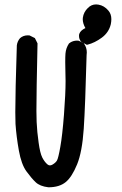

<svg xmlns="http://www.w3.org/2000/svg" viewBox="-20 -835 540 852"><path d="M47.9 -336.9Q47.9 -425.3 54.7 -633.3Q54.7 -633.3 54.7 -633.8Q57.1 -651.9 68.8 -665.5Q83 -678.2 103.5 -678.2Q106.4 -678.2 111.3 -677.7L134.8 -666L146.5 -642.6Q141.6 -425.8 141.6 -342.3Q141.6 -313 142.6 -293.9Q144.5 -250 151.4 -202.1Q157.7 -155.8 167.5 -136.2Q177.2 -117.2 189.9 -106Q195.8 -101.1 201.2 -101.1Q206.5 -101.1 211.9 -104Q226.6 -112.3 232.7 -122.6Q238.8 -132.8 247.6 -183.1Q256.8 -234.4 263.9 -326.4Q271 -418.5 271 -475.6Q271 -489.7 270.3 -512.5Q269.5 -535.2 269.5 -558.6Q269.5 -584.5 270.5 -597.2Q272.5 -621.6 286.1 -642.1Q294.9 -649.4 304 -652.1Q313 -654.8 321.3 -654.8Q324.7 -654.8 329.1 -654.3L352.1 -643.1L353 -641.1Q365.2 -624 365.2 -602.1Q365.2 -596.2 364.3 -590.3Q358.4 -365.7 351.6 -263.4Q344.7 -161.1 322.3 -106Q299.3 -49.8 272 -27.3Q243.7 -3.9 195.3 -3.9H194.8Q156.7 -8.3 137.7 -26.9Q120.1 -43.5 97.4 -74.5Q74.7 -105.5 63.7 -167Q52.7 -228.5 48.8 -285.2Q47.9 -301.3 47.9 -336.9ZM358.9 -710.4Q347.2 -731.4 347.2 -749.5Q347.2 -753.4 347.7 -756.8Q351.1 -781.2 369.6 -799.3Q385.3 -815.4 406.2 -815.4Q411.1 -815.4 416.5 -814.5Q442.4 -810.1 460.9 -788.1Q474.1 -772.9 474.1 -750Q474.1 -739.7 471.7 -727.5Q462.9 -690.9 431.9 -668Q400.9 -645 368.2 -636.7L365.2 -636.2L339.8 -649.9Q330.6 -661.1 330.6 -675.8Q330.6 -682.1 332 -685.1Q337.4 -700.2 358.9 -710.4Z"/></svg>

Font: Bakudai
Style: Bold
Weight: 700
Version: Version 1.48